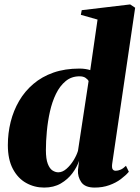

<svg xmlns="http://www.w3.org/2000/svg" viewBox="-20 -837 631 868"><path d="M487 -95.5Q485 -78 489.5 -71.5Q494 -65 503 -65Q513.5 -65 525.2 -70Q537 -75 549.5 -87.5L562.5 -60.5Q548.5 -44 526.2 -27.2Q504 -10.5 474 0.2Q444 11 408 11Q364 11 347.2 -13.8Q330.5 -38.5 332.5 -68.5L337.5 -110Q328 -81.5 307.2 -53.8Q286.5 -26 254.8 -7.5Q223 11 179.5 11Q135.5 11 98 -10Q60.5 -31 38 -73.8Q15.5 -116.5 15.5 -181Q15.5 -235 28.2 -286Q41 -337 66.5 -380.8Q92 -424.5 130.8 -457.5Q169.5 -490.5 221.5 -508.8Q273.5 -527 339.5 -527Q353.5 -527 366.2 -525Q379 -523 388 -520L421 -748.5L345.5 -770L349.5 -791L568.5 -817L591 -802ZM380.5 -470.5Q377 -478 366.8 -485Q356.5 -492 339.5 -492Q303 -492 276.8 -470.2Q250.5 -448.5 233 -412.5Q215.5 -376.5 205.8 -332.8Q196 -289 191.8 -243.5Q187.5 -198 187.5 -158.5Q187.5 -118.5 196 -96.5Q204.5 -74.5 217.5 -66.2Q230.5 -58 243.5 -58Q262.5 -58 280.5 -73.8Q298.5 -89.5 312.5 -112.2Q326.5 -135 332.5 -155Z"/></svg>

Font: Merriweather 120pt Black
Style: Italic
Weight: 900
Italic angle: -7.8°
Version: Version 2.101